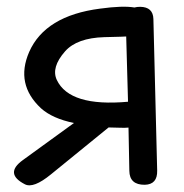

<svg xmlns="http://www.w3.org/2000/svg" viewBox="-20 -530 545 569"><path d="M53.7 16.1Q-7.8 -15.6 47.9 -55.7L199.2 -165.5Q135.3 -178.7 101.6 -209Q24.9 -280.3 66.4 -376Q113.8 -483.4 276.4 -504.4Q343.8 -513.7 378.4 -507.8Q385.7 -509.8 395.5 -509.8Q433.6 -509.3 434.6 -473.6L445.8 -24.4Q446.8 16.6 409.2 17.6Q363.8 18.1 363.3 -23.9L360.8 -151.9Q350.6 -150.9 337.9 -151.4Q318.8 -152.3 301.8 -152.3L130.9 -13.2Q79.1 29.3 53.7 16.1ZM354 -421.9Q353.5 -421.4 289.1 -419.9Q208 -417.5 172.9 -377.9Q130.9 -330.1 148.4 -293Q186.5 -212.9 359.4 -228.5Z"/></svg>

Font: Comic Relief LRS
Style: Regular
Weight: 400
Designer: Jeff Davis
Foundry: Loudifier
Version: Version 1.0